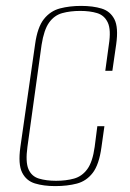

<svg xmlns="http://www.w3.org/2000/svg" viewBox="-20 -619 442 651"><path d="M167 12Q128 12 98.5 3Q69 -6 55 -34Q41 -62 49 -120L99 -469Q107 -527 129 -554.5Q151 -582 183.5 -590.5Q216 -599 255 -599Q295 -599 324.5 -590Q354 -581 368 -553.5Q382 -526 374 -469L361 -379H337L349 -467Q357 -518 345.5 -542.5Q334 -567 309.5 -574.5Q285 -582 252 -582Q218 -582 191 -574.5Q164 -567 146.5 -542.5Q129 -518 121 -467L73 -121Q66 -70 76.5 -45.5Q87 -21 112 -13.5Q137 -6 170 -6Q204 -6 231 -13.5Q258 -21 276 -45.5Q294 -70 301 -121L310 -191H334L324 -120Q316 -61 294.5 -33Q273 -5 240.5 3.5Q208 12 167 12Z"/></svg>

Font: Alumni Sans Thin Thin
Style: Italic
Weight: 250
Italic angle: -8°
Version: Version 1.016